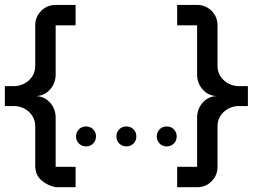

<svg xmlns="http://www.w3.org/2000/svg" viewBox="-20 -742 1040 790"><path d="M209 -721.7C185.5 -721.7 165.7 -713.5 149.4 -697.3C133.1 -681 125 -661.1 125 -637.7V-471.7C125 -448.2 116.9 -428.7 100.6 -413.1C84.3 -397.5 64.5 -389 41 -387.7H0V-305.7H41C64.5 -304.4 84.3 -295.9 100.6 -280.3C116.9 -264.6 125 -245.1 125 -221.7V-55.7C126.3 -32.2 134.8 -13.7 150.4 0C166 13.7 185.5 23.1 209 28.3H291V-55.7H209V-262.7C207.7 -286.1 199.2 -306 183.6 -322.3C168 -338.5 148.4 -346.7 125 -346.7C148.4 -346.7 168 -354.8 183.6 -371.1C199.2 -387.4 207.7 -407.2 209 -430.7V-637.7H291V-721.7ZM791 -721.7H709V-637.7H791V-430.7C792.3 -407.2 800.8 -387.4 816.4 -371.1C832 -354.8 851.6 -346.7 875 -346.7C851.6 -346.7 832 -338.5 816.4 -322.3C800.8 -306 792.3 -286.1 791 -262.7V-55.7H709V28.3H791C814.5 28.3 834.3 20.2 850.6 3.9C866.9 -12.4 875 -32.2 875 -55.7V-221.7C875 -245.1 883.1 -264.6 899.4 -280.3C915.7 -295.9 935.5 -304.4 959 -305.7H1000V-387.7H959C935.5 -389 915.7 -397.5 899.4 -413.1C883.1 -428.7 875 -448.2 875 -471.7V-637.7C875 -661.1 866.9 -681 850.6 -697.3C834.3 -713.5 814.5 -721.7 791 -721.7ZM500 -221.7C488.3 -221.7 478.5 -217.8 470.7 -210C462.9 -202.1 459 -192.4 459 -180.7C459 -168.9 462.9 -159.2 470.7 -151.4C478.5 -143.6 488.3 -139.6 500 -139.6C511.7 -139.6 521.5 -143.6 529.3 -151.4C537.1 -159.2 541 -168.9 541 -180.7C541 -192.4 537.1 -202.1 529.3 -210C521.5 -217.8 511.7 -221.7 500 -221.7ZM334 -221.7C322.3 -221.7 312.5 -217.8 304.7 -210C296.9 -202.1 293 -192.4 293 -180.7C293 -168.9 296.9 -159.2 304.7 -151.4C312.5 -143.6 322.3 -139.6 334 -139.6C345.7 -139.6 355.5 -143.6 363.3 -151.4C371.1 -159.2 375 -168.9 375 -180.7C375 -192.4 371.1 -202.1 363.3 -210C355.5 -217.8 345.7 -221.7 334 -221.7ZM666 -221.7C654.3 -221.7 644.5 -217.8 636.7 -210C628.9 -202.1 625 -192.4 625 -180.7C625 -168.9 628.9 -159.2 636.7 -151.4C644.5 -143.6 654.3 -139.6 666 -139.6C677.7 -139.6 687.5 -143.6 695.3 -151.4C703.1 -159.2 707 -168.9 707 -180.7C707 -192.4 703.1 -202.1 695.3 -210C687.5 -217.8 677.7 -221.7 666 -221.7Z"/></svg>

Font: CaskaydiaCove Nerd Font
Style: Bold
Weight: 700
Designer: Aaron Bell
Foundry: Saja Typeworks
Version: Version 2111.1;Nerd Fonts 2.3.0